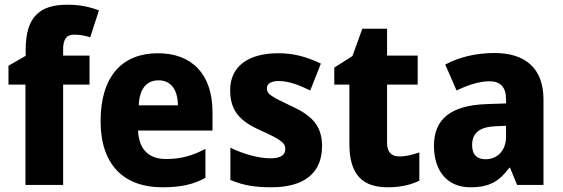

<svg xmlns="http://www.w3.org/2000/svg" viewBox="-20 -785 2391 815"><path d="M360 -426V-549H248V-576C248 -616 261 -638 294 -638C321 -638 342 -633 363 -627L400 -741C360 -756 319 -765 266 -765C150 -765 89 -715 89 -574V-548L16 -506V-426H88V0H248V-426Z M650 -559C500 -559 407 -462 407 -271C407 -84 507 10 669 10C747 10 801 -2 852 -30V-153C795 -123 746 -110 684 -110C609 -110 569 -154 566 -231H882V-309C882 -470 795 -559 650 -559ZM653 -444C707 -444 735 -402 735 -338H569C572 -413 606 -444 653 -444Z M1347 -165C1347 -259 1295 -299 1212 -337C1127 -377 1113 -387 1113 -410C1113 -430 1130 -441 1164 -441C1205 -441 1250 -424 1297 -401L1342 -515C1280 -545 1225 -559 1161 -559C1036 -559 957 -505 957 -402C957 -314 999 -270 1087 -231C1179 -190 1191 -176 1191 -152C1191 -127 1172 -113 1127 -113C1079 -113 1013 -131 958 -158V-21C1013 2 1063 10 1131 10C1275 10 1347 -53 1347 -165Z M1675 -121C1642 -121 1623 -139 1623 -178V-426H1753V-549H1623V-663H1518L1476 -547L1399 -498V-426H1463V-174C1463 -38 1524 10 1626 10C1682 10 1725 -1 1760 -18V-138C1731 -128 1704 -121 1675 -121Z M2079 -560C1999 -560 1928 -542 1870 -511L1918 -401C1969 -425 2015 -440 2058 -440C2103 -440 2128 -416 2128 -364V-346L2042 -343C1898 -337 1822 -283 1822 -166C1822 -57 1881 10 1976 10C2058 10 2099 -15 2142 -73H2145L2175 0H2287V-363C2287 -494 2211 -560 2079 -560ZM2083 -249 2128 -251V-204C2128 -145 2090 -109 2041 -109C2006 -109 1984 -127 1984 -169C1984 -217 2011 -246 2083 -249Z"/></svg>

Font: Noto Sans Sinhala UI SemiCondensed ExtraBold
Style: Regular
Weight: 800
Width: 4
Designer: Jelle Bosma - Monotype Design Team
Foundry: Monotype Imaging Inc.
Version: Version 2.006